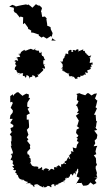

<svg xmlns="http://www.w3.org/2000/svg" viewBox="-20 -882 510 919"><path d="M167 -854 162 -856 152 -862 135 -845 126 -853 115 -861 111 -858 105 -861 82 -857 68 -854 56 -851 52 -854 39 -859 24 -850 46 -845 47 -831 43 -835 50 -823 58 -819 75 -798 78 -803 91 -799 90 -773V-766L98 -772L114 -750L115 -743L121 -741L130 -735L128 -727L141 -725C150 -722 158 -719 167 -716L165 -712L179 -702L187 -707L204 -697L224 -710L231 -698L226 -688H248L236 -694L227 -704L232 -724L230 -727L223 -742L222 -752L205 -760L206 -765L202 -790L204 -793L195 -803L182 -801L178 -824L176 -827L181 -842L178 -848L164 -859ZM348 -512C347 -506 364 -521 355 -520C353 -505 372 -515 364 -522C370 -518 368 -518 380 -521C376 -514 379 -530 391 -524C393 -523 385 -536 389 -536C403 -531 399 -529 399 -538C402 -532 400 -537 397 -545C417 -552 416 -550 412 -563C417 -557 413 -569 420 -560C419 -567 409 -576 423 -572C423 -591 424 -580 409 -581C411 -594 415 -599 407 -607C417 -607 408 -602 417 -618C405 -609 401 -618 399 -618C407 -610 390 -631 402 -617C387 -627 398 -622 396 -624C386 -626 383 -644 388 -638C381 -639 374 -636 379 -646C363 -640 357 -636 352 -635C363 -645 350 -652 340 -639C335 -645 333 -643 328 -641C325 -639 339 -635 322 -633C324 -645 321 -646 306 -639C313 -639 311 -642 306 -635C306 -635 308 -617 305 -623C292 -631 284 -614 294 -626C292 -605 285 -614 288 -615C292 -611 289 -603 274 -594C283 -603 287 -599 274 -579C274 -575 280 -591 269 -588C276 -576 283 -578 279 -562C281 -566 287 -564 272 -554C280 -556 285 -552 277 -548C278 -543 291 -533 282 -549C290 -536 287 -539 307 -529C295 -533 309 -528 314 -531C301 -524 317 -519 310 -517C322 -515 328 -523 325 -510C320 -517 333 -520 340 -505C342 -503 351 -509 353 -503ZM123 -512C134 -517 136 -510 134 -522C138 -520 147 -523 151 -508C145 -511 149 -508 164 -517C160 -520 161 -531 156 -521C165 -528 164 -536 162 -522C176 -534 176 -535 176 -535C182 -541 193 -547 184 -553C183 -554 179 -559 192 -553C196 -554 199 -555 188 -575C197 -568 199 -580 192 -574C185 -574 187 -583 188 -592C187 -597 198 -591 196 -596C188 -600 194 -615 179 -615C181 -614 185 -620 173 -624C181 -615 181 -631 176 -635C175 -624 172 -630 170 -628C167 -632 166 -645 160 -639C146 -643 139 -645 150 -650C149 -638 146 -652 141 -643C127 -646 133 -653 114 -643C120 -635 116 -652 113 -642C115 -646 111 -640 99 -639C97 -634 98 -630 99 -644C85 -637 84 -637 90 -639C72 -631 85 -622 67 -622C78 -632 68 -624 77 -609C63 -611 58 -604 54 -603C67 -604 58 -612 67 -592C55 -589 63 -601 49 -590C53 -583 62 -590 53 -580C53 -580 53 -563 66 -567C51 -570 49 -551 52 -547C64 -547 55 -548 60 -540C60 -540 67 -534 64 -529C73 -541 81 -526 68 -525C75 -532 82 -530 91 -532C89 -525 85 -515 99 -519C95 -512 104 -514 102 -520C95 -506 109 -509 106 -522C121 -521 120 -511 122 -504ZM440 -103V-112L439 -125L429 -139L441 -144L437 -157L441 -174L446 -184L428 -182L436 -196L433 -209L443 -219L446 -236L445 -238L431 -257L445 -260L432 -278L439 -271L442 -295L445 -299L440 -304L438 -330L439 -332L430 -333L436 -345L444 -363L436 -370L439 -372L446 -401L443 -402L434 -412L437 -416L444 -435L431 -433L418 -425L404 -436H398L388 -426L369 -432L360 -436L345 -432L350 -427L348 -403L356 -398L350 -384L343 -379L350 -372L356 -353L348 -341L359 -340C354 -336 349 -332 343 -328L359 -302L357 -304L350 -280H346L360 -269L347 -262L344 -248C346 -239 358 -232 355 -234C352 -225 349 -224 345 -226C356 -211 353 -222 350 -214C343 -198 354 -212 356 -200C352 -188 342 -184 353 -198C347 -194 348 -172 343 -172C342 -174 340 -171 328 -177C330 -157 336 -168 329 -166C333 -148 335 -157 319 -158C326 -142 317 -150 313 -139C314 -146 315 -132 308 -141C312 -138 312 -124 318 -124C301 -119 316 -125 307 -130C293 -108 302 -108 298 -114C286 -106 285 -105 297 -99C290 -96 291 -95 288 -102C273 -93 276 -91 277 -87C282 -103 269 -100 273 -81C258 -95 261 -91 254 -86C248 -76 244 -91 255 -81C236 -82 237 -85 240 -68C240 -70 234 -71 237 -70C226 -75 226 -77 216 -66C205 -62 215 -71 215 -71C199 -79 194 -79 185 -63C190 -79 187 -68 179 -68C183 -79 183 -65 181 -83C159 -66 157 -76 166 -76C155 -68 165 -72 163 -83C159 -84 157 -86 146 -85C146 -84 134 -86 147 -85C127 -88 134 -93 123 -105C125 -94 135 -110 122 -99C129 -115 134 -108 127 -109C128 -127 124 -128 111 -131C119 -128 128 -128 116 -144C116 -147 116 -138 112 -144C113 -146 109 -149 111 -156L125 -171L123 -180L125 -188L112 -205L109 -207L116 -215L108 -224L116 -237L109 -259L108 -260L119 -272V-283L117 -310L108 -309V-331C113 -334 118 -337 123 -339L112 -361L121 -367L110 -372L111 -390L114 -396L124 -411L115 -417L118 -419V-430L106 -434L93 -427L88 -423L67 -441L59 -439L52 -433L49 -431L43 -422L42 -431L29 -422V-392L38 -395L41 -388L31 -366C35 -362 39 -357 42 -352L40 -342L30 -330L27 -313H41L29 -293L44 -283L43 -274L30 -269L34 -252L39 -253L27 -239L36 -227L35 -225V-204L32 -207L35 -182L31 -185L34 -175L42 -153L37 -140L35 -149C41 -154 28 -139 33 -139C41 -143 36 -125 33 -123C28 -114 32 -112 44 -120C39 -122 36 -112 43 -108C43 -103 34 -103 48 -90C38 -83 38 -88 35 -91C46 -74 52 -78 44 -71C41 -69 42 -68 42 -69C45 -71 45 -65 57 -68C53 -49 49 -57 59 -53C61 -53 57 -37 67 -48C62 -47 64 -45 64 -47C70 -25 74 -27 79 -24C84 -18 83 -19 87 -17C93 -14 83 -15 80 -24C88 -19 99 -23 93 -20C101 -14 111 -9 114 -14C109 -14 116 0 105 -2C113 -9 125 -1 129 -9C117 6 133 -6 141 12C143 9 148 11 148 11C137 1 148 1 162 -1C146 13 167 2 155 0C168 1 164 7 181 12C187 15 182 13 188 17C181 1 199 17 189 15C198 16 207 11 208 7C210 12 210 2 223 14C229 14 226 13 225 7C226 -3 246 -3 240 8C242 10 251 10 244 3C265 2 265 -7 253 1C257 -1 274 -13 263 -2C276 -12 280 -14 289 -9C285 -6 295 -14 280 -13C282 -20 299 -14 291 -31C297 -24 302 -29 299 -36C304 -21 317 -38 304 -34C323 -38 308 -40 320 -50C325 -48 331 -36 328 -41C336 -59 333 -59 342 -46C343 -59 339 -68 347 -60C339 -56 346 -58 351 -75C355 -73 355 -68 355 -84L354 -63L355 -60L350 -49L347 -37L361 -31L344 -1V-6H369L368 -10L378 7L393 6L402 3L413 -9L427 2L442 -6L434 -18L444 -30L429 -35L446 -32L442 -45L444 -54L438 -75V-85L444 -93C443 -96 442 -101 440 -103Z"/></svg>

Font: Charger Distortion
Style: 1
Weight: 400
Designer: Jasper
Foundry: Cannot Into Space Fonts
Version: Version 0.98